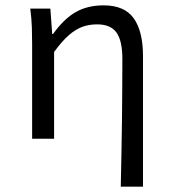

<svg xmlns="http://www.w3.org/2000/svg" viewBox="-20 -518 640 717"><path d="M431 179Q432 119 433.5 57Q435 -5 435.5 -66.5Q436 -128 436.5 -186.5Q437 -245 437 -297Q437 -366 415 -396.5Q393 -427 343 -427Q313 -427 288 -418Q263 -409 237.5 -387Q212 -365 182 -324V0H100V-353Q100 -382 99 -415Q98 -448 93 -486H168L175 -391H178Q219 -448 263 -473Q307 -498 367 -498Q445 -498 479.5 -449.5Q514 -401 514 -308V179Z"/></svg>

Font: Source Code Pro
Style: Regular
Weight: 400
Monospace: yes
Designer: Paul D. Hunt, Teo Tuominen
Foundry: Adobe Systems Incorporated
Version: Version 1.018;hotconv 1.0.116;makeotfexe 2.5.65601